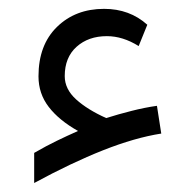

<svg xmlns="http://www.w3.org/2000/svg" viewBox="-20 -378 445 436"><path d="M157.2 -80.6Q113.8 -105 90.6 -135.3Q67.4 -165.5 67.4 -204.6Q67.4 -275.9 109.4 -316.9Q151.4 -357.9 216.3 -357.9Q274.4 -357.9 314.5 -321.8L294.9 -273.4Q258.8 -295.9 222.7 -295.9Q180.7 -295.9 153.8 -271.7Q127 -247.6 127 -205.1Q127 -175.8 152.8 -152.3Q178.7 -128.9 221.2 -109.9Q249 -118.7 278.8 -126.2Q308.6 -133.8 336.4 -137.7L346.2 -74.7Q286.6 -65.4 214.4 -36.9Q142.1 -8.3 57.6 37.6V-30.8Q86.4 -47.4 109.1 -58.3Q131.8 -69.3 157.2 -80.6Z"/></svg>

Font: Vazir Light FD
Style: Light-FD
Weight: 300
Designer: Saber Rastikerdar
Foundry: Saber Rastikerdar
Version: Version 30.1.0